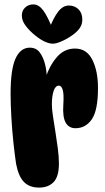

<svg xmlns="http://www.w3.org/2000/svg" viewBox="-20 -848 475 870"><path d="M28 -423Q28 -534 50.5 -583Q73 -632 115 -632Q144 -632 160 -610.5Q176 -589 184 -557.5Q192 -526 192 -494L187 -496Q204 -550 237.5 -589Q271 -628 320 -628Q373 -628 398.5 -577Q424 -526 424 -449Q424 -348 396 -307.5Q368 -267 322 -267Q292 -267 277.5 -292.5Q263 -318 267 -375Q270 -423 264 -441.5Q258 -460 247 -460Q231 -460 223 -436Q215 -412 215 -375Q215 -354 220 -321.5Q225 -289 231 -251Q237 -213 242 -175.5Q247 -138 247 -107Q247 -48 223 -23Q199 2 157 2Q114 2 89 -23Q64 -48 53 -105Q47 -144 41 -200Q35 -256 31.5 -316Q28 -376 28 -423ZM220 -650Q201 -650 177.5 -662Q154 -674 127 -698Q105 -718 92 -737.5Q79 -757 79 -778Q79 -800 94 -814Q109 -828 131 -828Q156 -828 176.5 -800Q197 -772 221 -710L204 -719Q222 -767 243.5 -795Q265 -823 292 -823Q318 -823 335.5 -806Q353 -789 353 -759Q353 -738 341.5 -721Q330 -704 307 -688Q283 -671 258.5 -660.5Q234 -650 220 -650Z"/></svg>

Font: DynaPuff Condensed SemiBold
Style: Regular
Weight: 600
Width: 3
Designer: Toshi Omagari, Jennifer Daniel
Foundry: Google Fonts
Version: Version 2.000